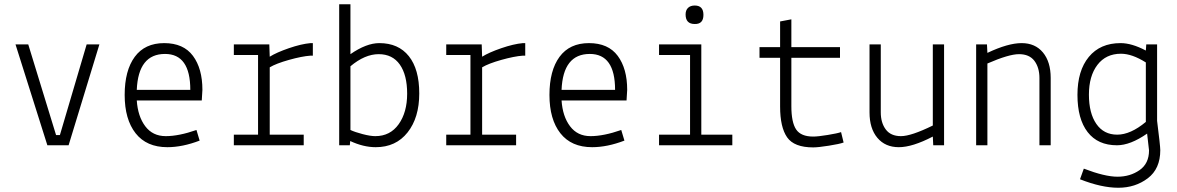

<svg xmlns="http://www.w3.org/2000/svg" viewBox="-20 -684 5540 904"><path d="M53 -475H113L244 -48H262L388 -475H448L303 0H203Z M933 -261 930 -211H624Q629 -136 664 -89.5Q699 -43 760.5 -43Q822 -43 905 -72L920 -22Q839 9 768 9Q670 9 618.5 -56.5Q567 -122 567 -237Q567 -352 614.5 -416.5Q662 -481 753 -481Q844 -481 888.5 -421Q933 -361 933 -261ZM757 -430Q631 -430 624 -261H876Q876 -430 757 -430Z M1081 0V-50H1195V-425H1081V-475H1248L1250 -417Q1282 -437 1340 -457Q1398 -477 1442 -481H1453V-422H1442Q1401 -419 1340.5 -402Q1280 -385 1250 -367V-50H1410V0Z M1577 0V-664H1630V-429Q1705 -481 1766 -481Q1856 -481 1905 -419.5Q1954 -358 1954 -244Q1954 -130 1899 -60.5Q1844 9 1749 9Q1691 9 1629 -20L1627 0ZM1630 -372V-72Q1651 -62 1687.5 -52.5Q1724 -43 1747 -43Q1817 -43 1857 -99Q1897 -155 1897 -243Q1897 -331 1862.5 -380Q1828 -429 1763 -429Q1698 -429 1630 -372Z M2081 0V-50H2195V-425H2081V-475H2248L2250 -417Q2282 -437 2340 -457Q2398 -477 2442 -481H2453V-422H2442Q2401 -419 2340.5 -402Q2280 -385 2250 -367V-50H2410V0Z M2933 -261 2930 -211H2624Q2629 -136 2664 -89.5Q2699 -43 2760.5 -43Q2822 -43 2905 -72L2920 -22Q2839 9 2768 9Q2670 9 2618.5 -56.5Q2567 -122 2567 -237Q2567 -352 2614.5 -416.5Q2662 -481 2753 -481Q2844 -481 2888.5 -421Q2933 -361 2933 -261ZM2757 -430Q2631 -430 2624 -261H2876Q2876 -430 2757 -430Z M3083 0V-50H3229V-425H3083V-475H3282V-50H3428V0ZM3208 -616Q3208 -636 3219.5 -647Q3231 -658 3251 -658Q3292 -658 3292 -614Q3292 -570 3251 -571Q3208 -571 3208 -616Z M3556 -412V-462H3653V-583L3706 -593V-462H3935V-412H3706V-184Q3706 -108 3728.5 -74.5Q3751 -41 3809 -41Q3831 -41 3877 -48.5Q3923 -56 3940 -62L3952 -13Q3933 -6 3882.5 2Q3832 10 3809 10Q3719 10 3686 -37.5Q3653 -85 3653 -182V-412Z M4374 0 4372 -41Q4276 9 4212 9Q4148 9 4111 -35Q4074 -79 4074 -155V-475H4127V-155Q4127 -106 4150.5 -74.5Q4174 -43 4222 -43Q4270 -43 4372 -93V-475H4425V0Z M4627 -475 4629 -435Q4726 -481 4790 -481Q4854 -481 4890.5 -437Q4927 -393 4927 -317V0H4874V-317Q4874 -366 4850 -398Q4826 -429 4778 -429Q4730 -429 4629 -385V0H4576V-475Z M5256 -481Q5309 -481 5375 -446L5377 -475H5428V-115Q5443 4 5443 23Q5443 111 5384 155.5Q5325 200 5245.5 200Q5166 200 5065 160L5083 110Q5182 148 5241.5 148Q5301 148 5345.5 117Q5390 86 5390 24L5381 -55Q5302 0 5239 0Q5149 0 5101 -62Q5053 -124 5053 -237.5Q5053 -351 5106.5 -416Q5160 -481 5256 -481ZM5375 -110V-390Q5310 -431 5258 -431Q5187 -431 5147 -378.5Q5107 -326 5107 -238.5Q5107 -151 5142 -100.5Q5177 -50 5240 -50Q5303 -50 5375 -110Z"/></svg>

Font: Lekton
Style: Regular
Weight: 400
Designer: Paolo Mazzetti, Luciano Perondi, Raffaele Flato, Elena Papassissa, Emilio Macchia, Michela Povoleri, Tobias Seemiller, R
Version: Version 34.000